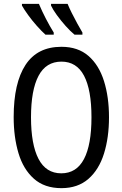

<svg xmlns="http://www.w3.org/2000/svg" viewBox="-20 -967 636 997"><path d="M546 -358Q546 -253 520 -169.5Q494 -86 439 -38Q384 10 299 10Q211 10 156 -39Q101 -88 76 -171.5Q51 -255 51 -359Q51 -536 112.5 -630Q174 -724 299 -724Q385 -724 439.5 -676.5Q494 -629 520 -546Q546 -463 546 -358ZM141 -358Q141 -217 180 -142Q219 -67 298 -67Q377 -67 416 -141Q455 -215 455 -358Q455 -500 416.5 -573.5Q378 -647 299 -647Q219 -647 180 -573Q141 -499 141 -358ZM331 -947Q339 -927 352.5 -900Q366 -873 381 -845.5Q396 -818 408 -798V-787H367Q346 -804 321 -832Q296 -860 275 -889Q254 -918 245 -938V-947ZM182 -947Q198 -909 218.5 -869.5Q239 -830 259 -798V-787H216Q196 -805 171.5 -832.5Q147 -860 126 -889Q105 -918 94 -938V-947Z"/></svg>

Font: Avrile Sans Condensed
Style: Regular
Weight: 400
Width: 3
Designer: Monotype Design Team
Foundry: Monotype Imaging Inc.
Version: Version 2.001;September 10, 2019;FontCreator 11.5.0.2425 64-